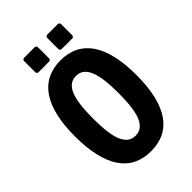

<svg xmlns="http://www.w3.org/2000/svg" viewBox="-265 -1011 1131 1131"><g transform="rotate(-45 301.0 -445.0)"><path d="M161.6 -784.2H247.6C256.8 -784.2 262.2 -789.6 262.2 -798.8V-889.6C262.2 -898.9 256.8 -904.3 247.6 -904.3H161.6C152.3 -904.3 147 -898.9 147 -889.6V-798.8C147 -789.6 152.3 -784.2 161.6 -784.2ZM354.5 -784.2H440.4C449.7 -784.2 455.1 -789.6 455.1 -798.8V-889.6C455.1 -898.9 449.7 -904.3 440.4 -904.3H354.5C345.2 -904.3 339.8 -898.9 339.8 -889.6V-798.8C339.8 -789.6 345.2 -784.2 354.5 -784.2ZM301.3 14.2C470.2 14.2 557.1 -115.2 557.1 -364.3C557.1 -613.8 469.7 -742.2 301.3 -742.2C132.3 -742.2 44.9 -613.3 44.9 -364.3C44.9 -115.7 131.8 14.2 301.3 14.2ZM300.8 -115.2C264.2 -115.2 237.3 -134.8 220.2 -174.3C203.1 -213.4 194.8 -276.4 194.8 -364.3C194.8 -452.1 203.1 -514.6 220.2 -553.7C236.8 -592.3 262.7 -612.8 300.8 -612.8C338.4 -612.8 364.7 -593.3 381.8 -553.7C398.9 -514.6 407.2 -452.1 407.2 -364.3C407.2 -276.4 398.9 -213.4 381.8 -174.3C364.7 -134.8 337.9 -115.2 300.8 -115.2Z"/></g></svg>

Font: Hack
Style: Bold
Weight: 700
Monospace: yes
Designer: Christopher Simpkins
Foundry: Christopher Simpkins
Version: Version 2.010